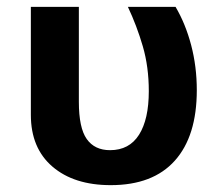

<svg xmlns="http://www.w3.org/2000/svg" viewBox="-20 -520 629 560"><path d="M210 -500V-223Q210 -147 233 -114.5Q256 -82 301 -82Q357 -82 385.5 -127Q414 -172 414 -254Q414 -325 396.5 -385Q379 -445 353 -500H492Q521 -451 537.5 -388.5Q554 -326 554 -257Q554 -123 490 -51.5Q426 20 303 20Q196 20 133 -34Q70 -88 70 -185V-500Z"/></svg>

Font: Moderustic SemiBold
Style: Regular
Weight: 600
Designer: Tural Alisoy
Foundry: TAFT Foundry
Version: Version 2.120